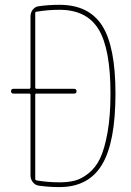

<svg xmlns="http://www.w3.org/2000/svg" viewBox="-20 -760 540 790"><path d="M125 -370.1V-24.4Q125 -18.6 130.9 -17.6Q176.8 -9.8 224.6 -9.8Q259.8 -9.8 287.1 -16.6Q314.5 -23.4 343.8 -46.4Q373 -69.3 391.6 -107.9Q410.2 -146.5 422.4 -214.4Q434.6 -282.2 434.6 -375Q434.6 -558.6 385.7 -639.2Q336.9 -719.7 224.6 -719.7Q176.8 -719.7 130.9 -711.9Q125 -711.9 125 -706.1V-400.4Q125 -395.5 129.9 -394.5H285.2Q294.9 -394.5 294.9 -384.8Q294.9 -375 285.2 -375H129.9Q125 -375 125 -370.1ZM35.2 -375Q25.4 -375 25.4 -384.8Q25.4 -394.5 35.2 -394.5H99.6Q104.5 -394.5 105.5 -400.4V-692.4Q105.5 -708 114.7 -720.2Q124 -732.4 139.6 -734.4Q179.7 -740.2 224.6 -740.2Q345.7 -740.2 400.4 -654.3Q455.1 -568.4 455.1 -375Q455.1 -173.8 399.4 -82Q343.8 9.8 224.6 9.8Q181.6 9.8 139.6 3.9Q125 2 115.2 -10.3Q105.5 -22.5 105.5 -38.1V-370.1Q105.5 -375 99.6 -375Z"/></svg>

Font: Rounded-X Mgen+ 1m thin
Style: Regular
Weight: 100
Designer: [Source Han Sans]
Ryoko NISHIZUKA  (kana & ideographs); Paul D. Hunt (Latin, Greek & Cyrillic); Wenlong ZHANG  (bopomofo
Version: Version 1.059.20150602